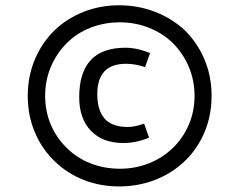

<svg xmlns="http://www.w3.org/2000/svg" viewBox="-20 -651 895 718"><path d="M670 -538.8Q622.5 -582.5 559.4 -606.9Q496.2 -631.2 425 -631.2Q355 -631.2 293.1 -606.9Q231.2 -582.5 185 -538.8Q137.5 -492.5 110.6 -429.4Q83.8 -366.2 83.8 -292.5Q83.8 -218.8 110.6 -155.6Q137.5 -92.5 185 -47.5Q231.2 -2.5 293.1 21.9Q355 46.2 425 46.2Q496.2 46.2 559.4 21.9Q622.5 -2.5 670 -47.5Q717.5 -92.5 744.4 -155.6Q771.2 -218.8 771.2 -292.5Q771.2 -366.2 744.4 -429.4Q717.5 -492.5 670 -538.8ZM626.2 -97.5Q587.5 -60 536.2 -40Q485 -20 428.8 -20Q370 -20 318.8 -40Q267.5 -60 230 -97.5Q191.2 -135 170 -185Q148.8 -235 148.8 -292.5Q148.8 -350 170 -400.6Q191.2 -451.2 230 -490Q267.5 -527.5 318.8 -547.5Q370 -567.5 428.8 -567.5Q485 -567.5 536.2 -547.5Q587.5 -527.5 626.2 -490Q665 -451.2 686.2 -400.6Q707.5 -350 707.5 -292.5Q707.5 -235 686.2 -185Q665 -135 626.2 -97.5ZM537.5 -136.2 518.8 -188.8Q485 -176.2 458.8 -176.2Q397.5 -176.2 370.6 -208.1Q343.8 -240 343.8 -298.8Q343.8 -412.5 451.2 -412.5Q486.2 -412.5 522.5 -400L541.2 -452.5Q492.5 -472.5 448.8 -472.5Q276.2 -472.5 276.2 -287.5Q276.2 -207.5 320 -161.9Q363.8 -116.2 441.2 -116.2Q488.8 -116.2 537.5 -136.2Z"/></svg>

Font: Cambay
Style: Italic
Weight: 400
Italic angle: -11°
Designer: Pooja Saxena
Foundry: Pooja Saxena
Version: Version 1.019;PS 001.019;hotconv 1.0.70;makeotf.lib2.5.58329